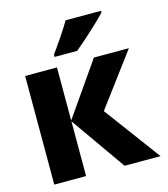

<svg xmlns="http://www.w3.org/2000/svg" viewBox="-113 -855 827 944"><g transform="rotate(-15 300.0 -383.0)"><path d="M325 -606Q365 -639 414.5 -684.5Q464 -730 489 -757V-766H309Q291 -735 263 -693.5Q235 -652 210 -618V-606ZM208 0V-279L404 0H587L375 -286L574 -553H396L208 -283V-553H46V0Z"/></g></svg>

Font: Noto Sans Mono UI ExtraBold
Style: Regular
Weight: 800
Designer: Monotype Design team
Foundry: Monotype Imaging Inc.
Version: 1.000